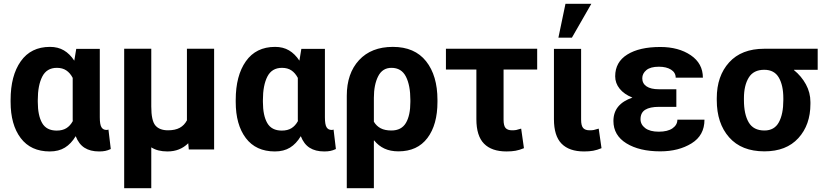

<svg xmlns="http://www.w3.org/2000/svg" viewBox="-20 -784 4320 1007"><path d="M503.4 -527.8V-168.5Q503.4 -131.3 512 -116.9Q520.5 -102.5 538.6 -102.5Q541.5 -102.5 543.9 -103Q546.4 -103.5 548.8 -104.5L561 -2.4Q545.4 4.9 531.7 7.6Q518.1 10.3 499.5 10.3Q453.6 10.3 423.3 -9Q393.1 -28.3 377 -69.8Q353 -29.8 320.3 -9.8Q287.6 10.3 241.2 10.3Q141.6 10.3 88.6 -59.8Q35.6 -129.9 35.6 -249.5V-259.8Q35.6 -387.2 88.9 -462.6Q142.1 -538.1 242.2 -538.1Q284.2 -538.1 315.2 -519.8Q346.2 -501.5 369.6 -465.8L379.9 -527.8ZM178.2 -249.5Q178.2 -178.7 200.9 -138.9Q223.6 -99.1 277.3 -99.1Q307.6 -99.1 327.9 -111.6Q348.1 -124 361.8 -148.9Q361.3 -152.8 361.3 -157Q361.3 -161.1 361.3 -168.5V-375.5Q347.7 -401.4 327.6 -414.8Q307.6 -428.2 278.3 -428.2Q225.1 -428.2 201.7 -382.3Q178.2 -336.4 178.2 -259.8Z M773.4 -528.3V-225.6Q773.4 -151.4 794.9 -126Q816.4 -100.6 861.3 -100.6Q898.9 -100.6 922.9 -113.8Q946.8 -127 960.4 -152.8V-528.3H1103V0H970.2L967.3 -32.7Q945.3 -11.2 918.5 -0.5Q891.6 10.3 857.9 10.3Q832.5 10.3 811.8 5.1Q791 0 773.4 -11.2V203.1H631.3V-528.3Z M1684.1 -527.8V-168.5Q1684.1 -131.3 1692.6 -116.9Q1701.2 -102.5 1719.2 -102.5Q1722.2 -102.5 1724.6 -103Q1727.1 -103.5 1729.5 -104.5L1741.7 -2.4Q1726.1 4.9 1712.4 7.6Q1698.7 10.3 1680.2 10.3Q1634.3 10.3 1604 -9Q1573.7 -28.3 1557.6 -69.8Q1533.7 -29.8 1501 -9.8Q1468.3 10.3 1421.9 10.3Q1322.3 10.3 1269.3 -59.8Q1216.3 -129.9 1216.3 -249.5V-259.8Q1216.3 -387.2 1269.5 -462.6Q1322.8 -538.1 1422.9 -538.1Q1464.8 -538.1 1495.8 -519.8Q1526.9 -501.5 1550.3 -465.8L1560.5 -527.8ZM1358.9 -249.5Q1358.9 -178.7 1381.6 -138.9Q1404.3 -99.1 1458 -99.1Q1488.3 -99.1 1508.5 -111.6Q1528.8 -124 1542.5 -148.9Q1542 -152.8 1542 -157Q1542 -161.1 1542 -168.5V-375.5Q1528.3 -401.4 1508.3 -414.8Q1488.3 -428.2 1459 -428.2Q1405.8 -428.2 1382.3 -382.3Q1358.9 -336.4 1358.9 -259.8Z M2274.4 -249.5Q2274.4 -129.9 2221.7 -60.1Q2168.9 9.8 2069.8 9.8Q2027.8 9.8 1996.6 -4.6Q1965.3 -19 1942.4 -47.4L1940.9 -46.9V203.1H1798.8V-281.7Q1798.8 -398.9 1863 -468.5Q1927.2 -538.1 2040.5 -538.1Q2154.8 -538.1 2214.6 -462.9Q2274.4 -387.7 2274.4 -259.8ZM2132.3 -259.8Q2132.3 -336.4 2108.9 -382.3Q2085.4 -428.2 2033.2 -428.2Q1985.8 -428.2 1963.4 -384Q1940.9 -339.8 1940.9 -270.5L1940.4 -270H1940.9V-145.5Q1954.6 -122.6 1976.8 -111.1Q1999 -99.6 2032.7 -99.6Q2085.4 -99.6 2108.9 -139.2Q2132.3 -178.7 2132.3 -249.5Z M2797.4 -419.4H2621.1V-156.7Q2621.1 -124.5 2631.8 -112.5Q2642.6 -100.6 2665.5 -100.6Q2679.7 -100.6 2687.7 -102.3Q2695.8 -104 2713.4 -109.4L2728 -6.8Q2704.6 2.9 2684.3 6.6Q2664.1 10.3 2636.7 10.3Q2558.6 10.3 2518.6 -30.5Q2478.5 -71.3 2478.5 -158.7V-419.4H2318.8V-528.3H2797.4Z M3027.8 -527.8V-156.7Q3027.8 -124.5 3038.6 -112.5Q3049.3 -100.6 3072.3 -100.6Q3086.4 -100.6 3094.5 -102.3Q3102.5 -104 3120.1 -109.4L3134.8 -6.8Q3111.3 2.9 3091.1 6.6Q3070.8 10.3 3043.5 10.3Q2965.3 10.3 2925.3 -30.5Q2885.3 -71.3 2885.3 -158.7V-527.8ZM2945.8 -764.2H3081.5L2979.5 -586.4H2908.7Z M3436 -223.6Q3388.7 -223.6 3364 -208.3Q3339.4 -192.9 3339.4 -158.7Q3339.4 -130.9 3364 -112.1Q3388.7 -93.3 3435.1 -93.3Q3481.9 -93.3 3507.3 -111.1Q3532.7 -128.9 3532.7 -156.2H3674.8Q3674.8 -73.7 3606.9 -32Q3539.1 9.8 3442.9 9.8Q3333.5 9.8 3265.4 -32.2Q3197.3 -74.2 3197.3 -149.4Q3197.3 -194.3 3222.4 -224.9Q3247.6 -255.4 3296.9 -272Q3253.4 -289.6 3230 -318.6Q3206.5 -347.7 3206.5 -383.8Q3206.5 -458.5 3270 -498Q3333.5 -537.6 3442.9 -537.6Q3539.1 -537.6 3602.8 -494.4Q3666.5 -451.2 3666.5 -376.5H3523.9Q3523.9 -403.3 3499.5 -418.7Q3475.1 -434.1 3435.5 -434.1Q3391.6 -434.1 3370.1 -416.3Q3348.6 -398.4 3348.6 -373.5Q3348.6 -346.2 3370.8 -331.1Q3393.1 -315.9 3436 -315.9H3527.3V-223.6Z M4268.6 -418H4144.5L4144 -416.5Q4183.1 -384.8 4206.8 -341.6Q4230.5 -298.3 4230.5 -249V-238.8Q4230.5 -128.9 4167.2 -59.6Q4104 9.8 3989.3 9.8Q3869.1 9.8 3804.2 -63.7Q3739.3 -137.2 3739.3 -258.8V-269Q3739.3 -385.3 3804.2 -456.8Q3869.1 -528.3 3988.3 -528.3H4268.6ZM3881.8 -258.8Q3881.8 -185.1 3906.7 -142.3Q3931.6 -99.6 3989.3 -99.6Q4041.5 -99.6 4064.9 -142.6Q4088.4 -185.5 4088.4 -258.8V-269Q4088.4 -336.4 4064.7 -377.2Q4041 -418 3988.3 -418Q3932.1 -418 3907 -377Q3881.8 -335.9 3881.8 -269Z"/></svg>

Font: Roboto Web
Style: Bold
Weight: 700
Designer: Google
Version: Version 1.200310; 2013